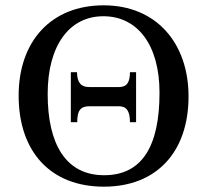

<svg xmlns="http://www.w3.org/2000/svg" viewBox="-20 -688 778 721"><path d="M688 -326C688 -524 569 -668 369 -668C171 -668 50 -532 50 -329C50 -117 171 13 370 13C568 13 688 -117 688 -326ZM579 -340C579 -138 513 -30 371 -30C227 -30 159 -147 159 -335C159 -518 241 -627 368 -627C496 -627 579 -520 579 -340ZM491 -229V-417H468C468 -378 456 -361 426 -361H316C285 -361 270 -376 269 -417H246V-229H270C270 -274 283 -289 316 -289H426C454 -289 468 -273 468 -229Z"/></svg>

Font: mjx-stx-n
Style: Regular
Weight: 500
Version: 1.0.0